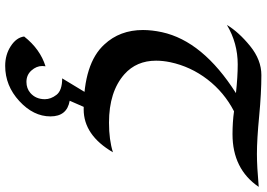

<svg xmlns="http://www.w3.org/2000/svg" viewBox="-163 -551 1023 737"><g transform="rotate(90 348.5 -182.5)"><path d="M399.9 7.8Q223.1 7.8 150.9 -71.3Q95.2 -130.9 95.2 -219.7Q95.2 -253.9 103.5 -292.5Q137.7 -449.7 337.4 -576.7Q274.4 -583.5 227.1 -583.5Q145.5 -583.5 75.7 -542Q103.5 -587.9 156.7 -631.1Q210 -674.3 268.1 -674.3Q336.9 -674.3 426 -665.8Q515.1 -657.2 571.3 -657.2Q618.2 -657.2 697.3 -664.1Q628.9 -563.5 495.1 -563.5Q448.7 -563.5 407.2 -569.3Q334.5 -531.7 284.9 -467.3Q235.4 -402.8 218.8 -324.7Q212.9 -295.9 212.9 -270Q212.9 -194.8 265.1 -148.4Q332 -89.4 450.7 -89.4Q517.1 -89.4 564.5 -104.5Q499 7.8 399.9 7.8ZM232.9 309.1Q189.9 309.1 157 287.6Q124 266.1 120.1 236.3Q168.5 174.8 234.4 154.3Q233.4 160.6 233.4 167Q233.4 189 250.5 208.3Q267.6 227.5 294.4 227.5Q319.3 227.5 336.9 212.4Q360.8 191.4 360.8 156.7Q360.8 133.8 344 112.1Q327.1 90.3 280.8 90.3L335.4 0H393.6L366.7 61.5Q426.8 71.8 426.8 135.3Q426.8 200.7 367.9 254.9Q309.1 309.1 232.9 309.1Z"/></g></svg>

Font: Balgruf
Style: Italic
Weight: 500
Italic angle: -12°
Designer: Paul James Miller
Foundry: High-Logic / Made with FontCreator
Version: Version 1.201;March 28, 2021;FontCreator 13.0.0.2683 64-bit